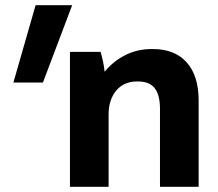

<svg xmlns="http://www.w3.org/2000/svg" viewBox="-20 -720 840 740"><path d="M249.6 0H398.6V-279.8Q398.6 -308.8 406.4 -331.7Q414.2 -354.6 428.3 -371.4Q442.4 -388.2 462.6 -397.1Q482.8 -406 507.4 -406H512.4Q556 -406 576.3 -380Q596.6 -354 596.6 -300.8V0H745.6V-333Q745.6 -428 699.6 -479.5Q653.6 -531 569.4 -531H564.8Q509 -531 462.7 -507.5Q416.4 -484 383.2 -443.4Q381.8 -460.4 377.2 -482.3Q372.6 -504.2 367.6 -520H249.6ZM31.6 -401.8H145.4L258.2 -700H117.2Z"/></svg>

Font: Fixel Variable
Style: Regular
Weight: 100
Width: 3
Designer: AlfaBravo + MacPaw
Foundry: Kyrylo Tkachov, Marchela Mozhyna, Serhii Makarenko, Maria Weinstein, Zakhar Kryvoshyya
Version: Version 1.211